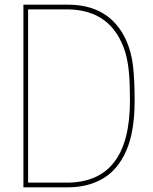

<svg xmlns="http://www.w3.org/2000/svg" viewBox="-20 -800 655 820"><path d="M270 0H80V-780H270Q448 -780 518 -630Q541 -579 548 -519.5Q555 -460 555 -370Q555 -236 518.5 -154.5Q482 -73 418 -36.5Q354 0 270 0ZM265 -20Q535 -20 535 -370Q535 -441 531 -487Q527 -533 516 -574Q459 -760 265 -760H100V-20Z"/></svg>

Font: Tanohe Sans Thin
Style: Regular
Weight: 100
Designer: Village Type and Design LLC & Cristiano Sobral
Foundry: Cooper Hewitt Smithsonian Design Museum
Version: Version 1.00;September 29, 2021;FontCreator 13.0.0.2655 64-b